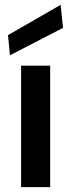

<svg xmlns="http://www.w3.org/2000/svg" viewBox="-20 -772 293 792"><path d="M67 0V-501H187V0ZM21 -544 13 -627 230 -752 240 -657Z"/></svg>

Font: DM Sans 17pt SemiBold
Style: Regular
Weight: 600
Version: Version 4.004;gftools[0.9.30]